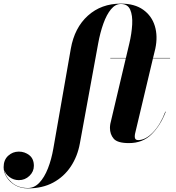

<svg xmlns="http://www.w3.org/2000/svg" viewBox="-220 -780 970 1060"><path d="M389 -460H475L494 -540Q507 -595 509.8 -645Q512.5 -695 498.8 -726.5Q485 -758 447.5 -758Q417 -758 392.8 -728.8Q368.5 -699.5 350.8 -650Q333 -600.5 322 -540L221 11.5Q208 83.5 170.5 139.8Q133 196 73.5 228Q14 260 -66 260Q-106.5 260 -136.5 242.5Q-166.5 225 -183.2 198.2Q-200 171.5 -200 143Q-200 103 -175 80Q-150 57 -116 57Q-83.5 57 -58.2 76.8Q-33 96.5 -33 135.5Q-33 167.5 -57.5 191Q-82 214.5 -116 214.5Q-144.5 214.5 -167.2 197.8Q-190 181 -196.5 158.5Q-190 196.5 -155 227.2Q-120 258 -66 258Q-30.5 258 -2.8 228.8Q25 199.5 44.5 150Q64 100.5 74.5 40L171 -511.5Q191.5 -627 265.2 -693.5Q339 -760 447.5 -760Q523 -760 570.2 -726.5Q617.5 -693 634.8 -636.5Q652 -580 637.5 -511.5L625 -460H719V-458H624.5L526 -43.5Q524 -35.5 524 -25.5Q524 -6.5 542.5 -6.5Q583.5 -6.5 624.8 -49.5Q666 -92.5 693 -164L695 -163Q666.5 -88 617.2 -39Q568 10 492 10Q428.5 10 407.8 -14.2Q387 -38.5 387 -74Q387 -77.5 387.5 -84.5Q388 -91.5 389 -96L474.5 -458H389Z"/></svg>

Font: Bodoni* 96
Style: Bold Italic
Weight: 700
Italic angle: -13°
Version: Version 2.2